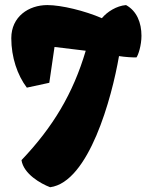

<svg xmlns="http://www.w3.org/2000/svg" viewBox="-20 -599 589 772"><path d="M66.4 44.9C74.7 100.1 143.6 139.6 181.6 153.8C337.4 133.3 429.7 -205.6 458.5 -373.5C482.4 -369.6 513.7 -367.7 528.8 -368.2C536.1 -377.9 548.8 -416.5 548.8 -455.1C548.8 -507.3 530.3 -554.7 486.8 -578.6C448.7 -575.7 410.6 -551.3 389.6 -525.9C320.8 -555.7 226.6 -578.6 170.4 -578.6C95.2 -578.6 25.4 -532.2 25.4 -445.3C25.4 -369.1 49.8 -296.9 87.9 -246.6L178.2 -266.1L199.2 -410.2L324.7 -395C273.9 -223.1 192.9 -87.9 66.4 44.9Z"/></svg>

Font: Kavoon
Style: Regular
Weight: 400
Designer: Viktoriya Grabowska
Foundry: Viktoriya Grabowska
Version: Version 1.002